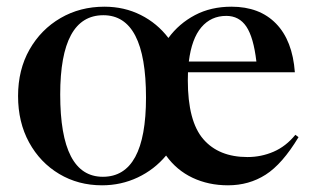

<svg xmlns="http://www.w3.org/2000/svg" viewBox="-20 -543 934 574"><path d="M872.5 -133Q824 -52.5 774.2 -20.8Q724.5 11 661.5 11Q603.5 11 555.8 -11.5Q508 -34 476.5 -78Q441.5 -36 391.8 -12.5Q342 11 285 11Q214 11 157 -23Q100 -57 67 -117.2Q34 -177.5 34 -256Q34 -334.5 68.2 -394.8Q102.5 -455 161 -489Q219.5 -523 292 -523Q351.5 -523 400.8 -498.2Q450 -473.5 483.5 -429.5Q515 -472.5 562.8 -497.8Q610.5 -523 672 -523Q756 -523 805.2 -472.5Q854.5 -422 861.5 -327H542Q541.5 -315.5 541.5 -303Q541.5 -180.5 587.8 -127Q634 -73.5 720 -73.5Q761 -73.5 798 -89.5Q835 -105.5 863 -140ZM287.5 -14.5Q416.5 -14.5 416.5 -251.5Q416.5 -497.5 289 -497.5Q160 -497.5 160 -260.5Q160 -14.5 287.5 -14.5ZM656.5 -495.5Q611 -495.5 582 -461.5Q553 -427.5 544.5 -359H746.5Q738 -431.5 716.5 -463.5Q695 -495.5 656.5 -495.5Z"/></svg>

Font: Newsreader Display Medium
Style: Regular
Weight: 500
Designer: Hugues Gentile
Foundry: Production Type
Version: Version 1.001